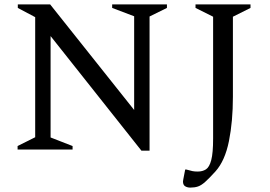

<svg xmlns="http://www.w3.org/2000/svg" viewBox="-20 -680 1229 873"><path d="M60 0V-16L140 -56V-602L61 -644V-660H208L590 -180V-606L490 -644V-660H739V-644L660 -605V5H623L210 -516V-55L310 -16V0ZM845 173Q832 173 822 167Q812 161 812 145Q812 143 813.5 135Q815 127 822 91H828Q845 96 855 98Q865 100 879 100Q901 100 916.5 90Q932 80 940.5 48Q949 16 949 -51V-604L869 -644V-660H1119V-644L1039 -604V-240Q1039 -128 1021 -38.5Q1003 51 960 99Q931 131 913 147Q895 163 880 168Q865 173 845 173Z"/></svg>

Font: Spectral SC
Style: Regular
Weight: 400
Designer: Jean-Baptiste Levee
Foundry: Production Type
Version: Version 2.001